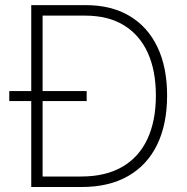

<svg xmlns="http://www.w3.org/2000/svg" viewBox="-20 -748 748 768"><path d="M307.1 0H129.9V-42H305.2Q402.3 -42 469 -80.6Q535.6 -119.1 569.6 -191.9Q603.5 -264.6 603.5 -365.7Q603.5 -465.8 570.8 -537.4Q538.1 -608.9 475.1 -647.2Q412.1 -685.5 320.8 -685.5H128.4V-727.5H322.8Q425.3 -727.5 498 -684.3Q570.8 -641.1 609.6 -560.1Q648.4 -479 648.4 -365.7Q648.4 -251 608.4 -168.9Q568.4 -86.9 491.9 -43.5Q415.5 0 307.1 0ZM150.4 -727.5V0H105V-727.5ZM17.1 -343.8V-383.8H326.7V-343.8Z"/></svg>

Font: Inter 20pt ExtraLight
Style: Regular
Weight: 250
Version: Version 4.001;git-66647c0bb